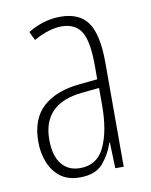

<svg xmlns="http://www.w3.org/2000/svg" viewBox="-68 -591 512 652"><g transform="rotate(-10 188.0 -264.5)"><path d="M184 -539Q250 -539 279 -497Q308 -455 308 -359V0H279L276 -89H274Q262 -51 236 -20.5Q210 10 156 10Q114 10 88 -10.5Q62 -31 49.5 -63.5Q37 -96 37 -133Q37 -212 82 -253Q127 -294 210 -302L271 -308V-356Q271 -440 250 -473Q229 -506 182 -506Q163 -506 138.5 -499Q114 -492 86 -476L72 -506Q126 -539 184 -539ZM212 -272Q75 -258 75 -134Q75 -79 98 -50Q121 -21 162 -21Q221 -21 246.5 -75.5Q272 -130 272 -218V-278Z"/></g></svg>

Font: Noto Sans Gurmukhi ExtraCondensed ExtraLight
Style: Regular
Weight: 200
Width: 2
Designer: Jelle Bosma - Monotype Design Team
Foundry: Monotype Imaging Inc.
Version: Version 2.004; ttfautohint (v1.8.4.7-5d5b)